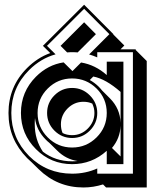

<svg xmlns="http://www.w3.org/2000/svg" viewBox="-20 -747 686 828"><path d="M417.5 -560.5Q416 -562.5 414.1 -564ZM500 -205.1Q498 -150.4 462.9 -108.9L500 -72.3ZM291 -51.3Q302.7 -51.3 314.5 -52.7Q264.2 -60.1 226.6 -97.7L192.4 -131.3Q184.1 -137.7 176.8 -145.5Q137.2 -185.5 130.9 -237.8Q129.9 -231 129.9 -224.4Q129.9 -217.8 129.9 -210.9Q129.9 -144.5 165 -92.8Q218.8 -51.3 291 -51.3ZM454.1 -322.8Q498 -278.8 500 -217.3V-350.6Q436 -406.7 382.3 -417L367.2 -401.9Q387.7 -390.6 404.8 -374Q409.2 -369.6 413.1 -365.2Q417 -360.8 420.9 -356ZM291 -164.1Q330.1 -164.1 358.4 -192.4Q387.2 -221.2 387.2 -259.8Q387.2 -271 384.8 -280.8Q382.3 -290.5 377.9 -300.3Q360.8 -308.1 339.8 -308.1Q300.3 -308.1 271.5 -279.3Q242.7 -250.5 242.7 -210.9Q242.7 -189.9 250 -173.3Q268.1 -164.1 291 -164.1ZM165 -549.3 342.8 -726.6 469.2 -599.6 468.3 -598.6 516.1 -550.8 499.5 -534.2H565.4V-531.2L612.8 -483.9V61.5H437.5L424.3 48.3Q403.8 54.7 382.8 58.1Q361.8 61.5 339.8 61.5Q227.1 61.5 146.5 -17.6L117.2 -46.4Q106.9 -55.2 96.7 -65.4Q57.1 -106 36.9 -154.1Q16.6 -202.1 16.6 -259.8Q16.6 -373.5 96.7 -453.6Q118.7 -475.6 143.8 -491.9Q168.9 -508.3 196.8 -518.1ZM291 -522Q285.6 -522 280.3 -521.7Q274.9 -521.5 269.5 -521L241.2 -549.3L342.8 -650.9L393.6 -599.6L314.9 -521Q309.1 -521.5 303.2 -521.7Q297.4 -522 291 -522ZM291 -151.9Q246.6 -151.9 214.8 -183.6Q183.1 -215.3 183.1 -259.8Q183.1 -304.2 214.8 -335.9Q246.6 -367.7 291 -367.7Q335.4 -367.7 367.2 -335.9Q399.4 -303.7 399.4 -259.8Q399.4 -215.8 367.2 -183.6Q335.4 -151.9 291 -151.9ZM291 -110.8Q352.5 -110.8 396.5 -154.5Q440.4 -198.2 440.4 -259.8Q440.4 -321.8 396.5 -365.2Q352.5 -408.7 291 -408.7Q229.5 -408.7 185.8 -365.2Q142.1 -321.8 142.1 -259.8Q142.1 -198.2 185.8 -154.5Q229.5 -110.8 291 -110.8ZM291 -39.1Q199.7 -39.1 135 -103.8Q70.3 -168.5 70.3 -259.8Q70.3 -351.1 134.8 -416Q186.5 -467.8 254.4 -478L292.5 -440.4L329.6 -477.5Q391.1 -467.3 440.4 -423.3V-481H512.2V-39.1H440.4V-96.7Q376.5 -39.1 291 -39.1ZM219.7 -512.7Q155.8 -495.1 105.5 -444.8Q28.8 -368.2 28.8 -259.8Q28.8 -151.9 105.5 -74.2Q182.1 2 291 2Q349.6 2 399.4 -20.5V2H553.2V-522H399.4V-499.5Q390.6 -503.4 381.8 -506.6Q373 -509.8 364.3 -512.2L451.7 -599.6L342.8 -709L182.6 -549.3Z"/></svg>

Font: Gondrin
Style: Regular
Weight: 400
Designer: Peter Wiegel, original typeface by Carl Albert Fahrenwaldt 1901
Foundry: Peter Wiegel
Version: Version 1.000 2010 initial release